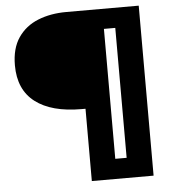

<svg xmlns="http://www.w3.org/2000/svg" viewBox="-56 -711 832 926"><g transform="rotate(-5 360.0 -248.5)"><path d="M351 163V-187H332Q187 -187 108.5 -247Q30 -307 30 -425Q30 -507 65.5 -559Q101 -611 162 -635.5Q223 -660 300 -660H650V163ZM473 66H528V-563H473Z"/></g></svg>

Font: Bricolage Grotesque 10pt ExtraBold
Style: Regular
Weight: 800
Designer: Mathieu Triay
Foundry: Atelier Triay
Version: Version 1.000; ttfautohint (v1.8.4.7-5d5b);gftools[0.9.32]